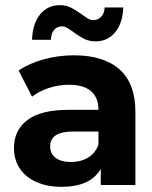

<svg xmlns="http://www.w3.org/2000/svg" viewBox="-20 -716 587 743"><path d="M504 -282V0H370V-62Q329 7 219 7Q162 7 120 -12Q78 -31 56 -65Q34 -99 34 -143Q34 -212 86 -251.5Q138 -291 247 -291H361Q361 -338 332.5 -363Q304 -388 247 -388Q207 -388 169 -375.5Q131 -363 104 -342L52 -443Q93 -471 149.5 -486.5Q206 -502 266 -502Q381 -502 442.5 -447.5Q504 -393 504 -282ZM361 -156V-207H262Q174 -207 174 -149Q174 -121 195.5 -105Q217 -89 255 -89Q292 -89 320.5 -106Q349 -123 361 -156ZM264 -592Q249 -603 239.5 -608.5Q230 -614 221 -614Q201 -614 189.5 -600.5Q178 -587 177 -562H104Q106 -624 135 -660Q164 -696 212 -696Q236 -696 254.5 -686.5Q273 -677 297 -660Q312 -649 321.5 -643.5Q331 -638 340 -638Q359 -638 371.5 -651Q384 -664 385 -687H457Q455 -627 426 -591.5Q397 -556 350 -556Q325 -556 306 -565.5Q287 -575 264 -592Z"/></svg>

Font: Montserrat Ace
Style: Bold
Weight: 700
Designer: Julieta Ulanovsky
Foundry: Julieta Ulanovsky
Version: Version 1